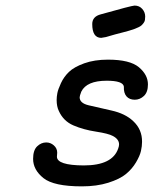

<svg xmlns="http://www.w3.org/2000/svg" viewBox="-20 -661 565 685"><path d="M98.1 -94.2Q98.1 -125 112.5 -138.9Q127 -152.8 145 -152.8Q160.2 -152.8 172.1 -142.3Q184.1 -131.8 184.1 -116.2Q184.1 -114.3 183.6 -109.1Q183.1 -104 183.1 -102.1Q183.1 -71.3 278.8 -70.8Q381.8 -70.8 401.9 -131.8Q404.8 -139.6 404.8 -146Q404.8 -164.1 382.8 -175.8Q366.7 -184.6 322.3 -191.4Q277.8 -198.2 241.9 -213.6Q206.1 -229 189.9 -265.1Q182.1 -281.2 182.1 -304.2Q182.1 -315.4 184.6 -328.6Q187 -341.8 197.5 -364.5Q208 -387.2 226.1 -404.5Q244.1 -421.9 280.5 -435.1Q316.9 -448.2 365.2 -448.2Q443.4 -448.2 475.6 -421.1Q507.8 -394 507.8 -359.9Q507.8 -332 493.4 -318.6Q479 -305.2 460.9 -305.2Q441.9 -305.2 431.4 -317.1Q420.9 -329.1 421.9 -352.1Q418.9 -373 360.8 -373Q289.1 -373 270 -334Q264.2 -318.8 264.2 -314Q264.2 -293 296.1 -285.4Q328.1 -277.8 377.4 -266.8Q426.8 -255.9 455.1 -229Q487.3 -199.2 486.8 -154.8Q486.8 -139.6 482.9 -122.3Q479 -105 465.1 -81.5Q451.2 -58.1 429.2 -40Q407.2 -22 366.2 -9Q325.2 3.9 272 3.9Q171.9 3.9 135 -25.6Q98.1 -55.2 98.1 -94.2ZM309.1 -575.2Q309.1 -602.1 339.8 -609.9Q448.7 -640.6 460 -641.1Q477.1 -641.1 487.5 -629.2Q498 -617.2 498 -602.1Q498 -595.2 497.1 -589.6Q496.1 -584 492.4 -579.1Q488.8 -574.2 484.9 -570.6Q481 -566.9 473.4 -563.5Q465.8 -560.1 459.5 -557.6Q453.1 -555.2 440.7 -551.5Q428.2 -547.9 418.2 -545.4Q408.2 -543 390.1 -538.1Q372.1 -533.2 357.9 -528.8Q342.8 -525.9 340.8 -525.9Q309.1 -526.4 309.1 -575.2Z"/></svg>

Font: CMU Typewriter Text
Style: BoldItalic
Weight: 700
Italic angle: -14.04°
Version: Version 0.7.0